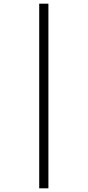

<svg xmlns="http://www.w3.org/2000/svg" viewBox="-20 -782 477 1043"><path d="M193 -762V241H243V-762Z"/></svg>

Font: Noto Sans Armenian Condensed Light
Style: Regular
Weight: 300
Width: 3
Designer: Monotype Design Team
Foundry: Monotype Imaging Inc.
Version: Version 2.008